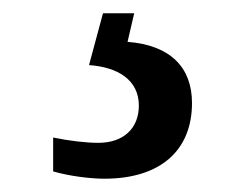

<svg xmlns="http://www.w3.org/2000/svg" viewBox="-20 -29 373 289"><path d="M137 240C222 240 269 197 269 126C269 73 237 39 172 34L182 -9H135L114 69C157 72 189 91 189 130C189 164 166 186 128 186C110 186 84 183 60 178V229C84 236 116 240 137 240Z"/></svg>

Font: Noto Nastaliq Urdu
Style: Regular
Weight: 400
Designer: Monotype Design Team (Patrick Giasson: type design, Kamal Mansour: OpenType code, Glenda Bellarosa). Updated by Simon Co
Foundry: Monotype Imaging Inc., Simon Cozens
Version: Version 3.009